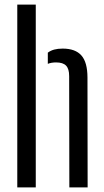

<svg xmlns="http://www.w3.org/2000/svg" viewBox="-20 -820 456 840"><path d="M55.6 0V-800H136.5V0ZM283.4 0 282.6 -487Q282.6 -518.8 269.1 -532.8Q255.6 -546.9 225.2 -546.9Q204.6 -546.9 189.2 -540.7V-589.6Q201.2 -598.7 217.1 -603.1Q233 -607.4 254.2 -607.4Q309.6 -607.4 336.1 -577.4Q362.6 -547.4 362.7 -480.9L363.4 0Z"/></svg>

Font: Big Shoulders Stencil Text Thin
Style: Regular
Weight: 100
Designer: Patric King
Foundry: XO Type Co
Version: Version 2.001